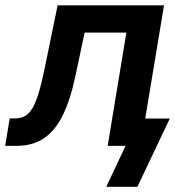

<svg xmlns="http://www.w3.org/2000/svg" viewBox="-55 -556 667 732"><path d="M-35.2 0 -18.1 -104.5H1.5Q22.9 -104.5 39.1 -113Q55.2 -121.6 67.9 -142.3Q80.6 -163.1 91.8 -199.5Q103 -235.8 114.7 -292.5L164.6 -535.6H570.3L481.4 0H355.5L426.8 -431.6H267.6L232.4 -265.6Q212.4 -171.4 182.4 -112.8Q152.3 -54.2 109.9 -27.1Q67.4 0 9.3 0ZM350.1 156.2 423.8 0H386.7L404.3 -104H592.3L468.8 156.2Z"/></svg>

Font: Inter 20pt SemiBold
Style: Italic
Weight: 600
Italic angle: -9.3988°
Version: Version 4.001;git-66647c0bb